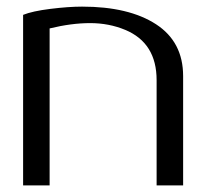

<svg xmlns="http://www.w3.org/2000/svg" viewBox="-20 -560 623 580"><path d="M49.8 -515.1Q77.6 -526.4 132.3 -533.2Q187 -540 228 -540Q369.1 -540 451.2 -486.8Q533.2 -433.6 533.2 -330.1V0H453.1V-317.9Q453.1 -430.2 358.4 -469.7Q309.1 -490.2 252.4 -490.2Q195.8 -490.2 129.9 -474.1V0H49.8Z"/></svg>

Font: Pfennig
Style: Medium
Weight: 500
Version: Version 20120410 ; ttfautohint (v0.8)